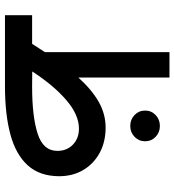

<svg xmlns="http://www.w3.org/2000/svg" viewBox="16 -734 718 791"><g transform="rotate(90 375.5 -339.0)"><path d="M436 -577.1Q436 -603 454.3 -620.6Q472.7 -638.2 499.5 -638.2Q525.9 -638.2 544.2 -620.6Q562.5 -603 562.5 -577.1Q562.5 -551.8 544.2 -533.9Q525.9 -516.1 499.5 -516.1Q472.7 -516.1 454.3 -533.9Q436 -551.8 436 -577.1ZM161.1 -111.8Q169.4 -125.5 178.5 -138.7Q187.5 -151.9 195.3 -164.6V-677.7H299.8V-302.2Q349.1 -356.9 399.4 -385.7Q449.7 -414.6 505.9 -414.6Q565.4 -414.6 610.6 -389.9Q655.8 -365.2 681.2 -322Q706.5 -278.8 706.5 -222.7Q706.1 -142.6 661.4 -93.5Q616.7 -44.4 533.9 -22.2Q451.2 0 336.9 0H43V-111.8ZM510.3 -304.7Q453.1 -304.7 392.3 -252.2Q331.5 -199.7 274.9 -112.3L338.4 -111.8Q460 -111.8 531 -134.5Q602.1 -157.2 602.1 -215.8Q602.1 -254.9 576.4 -279.8Q550.8 -304.7 510.3 -304.7Z"/></g></svg>

Font: Vazirmatn RD UI FD Medium
Style: Regular
Weight: 500
Designer: Saber Rastikerdar
Foundry: Saber Rastikerdar
Version: Version 33.003